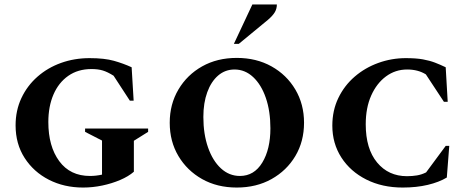

<svg xmlns="http://www.w3.org/2000/svg" viewBox="-20 -832 2107 862"><path d="M353 10Q268 10 199.5 -25Q131 -60 90.5 -123Q50 -186 50 -269Q50 -336 76 -391.5Q102 -447 148 -487.5Q194 -528 254 -549.5Q314 -571 382 -571Q449 -571 491.5 -559Q534 -547 571 -530L580 -380H563L490 -492Q463 -509 441.5 -515.5Q420 -522 391 -522Q330 -522 286.5 -491.5Q243 -461 220 -407.5Q197 -354 197 -284Q197 -175 246 -108.5Q295 -42 384 -42Q411 -42 438 -48V-201L362 -240V-255H645V-240L581 -200V-61Q557 -40 519.5 -24Q482 -8 439 1Q396 10 353 10Z M1043 10Q955 10 887.5 -28Q820 -66 781 -131.5Q742 -197 742 -281Q742 -364 781 -430Q820 -496 887.5 -534Q955 -572 1043 -572Q1131 -572 1199 -534Q1267 -496 1306 -430Q1345 -364 1345 -281Q1345 -197 1306 -131.5Q1267 -66 1199 -28Q1131 10 1043 10ZM1057 -42Q1121 -42 1157.5 -102Q1194 -162 1194 -256Q1194 -333 1173.5 -392.5Q1153 -452 1116.5 -486Q1080 -520 1033 -520Q991 -520 959.5 -493Q928 -466 910.5 -418Q893 -370 893 -307Q893 -230 914 -170Q935 -110 972 -76Q1009 -42 1057 -42ZM1030 -635 1113 -812H1223Q1223 -793 1214 -777.5Q1205 -762 1183 -743L1052 -635Z M1788 10Q1696 10 1624.5 -26Q1553 -62 1512.5 -125Q1472 -188 1472 -268Q1472 -336 1499 -392Q1526 -448 1572.5 -488Q1619 -528 1678.5 -549.5Q1738 -571 1802 -571Q1848 -571 1878.5 -565.5Q1909 -560 1932.5 -551Q1956 -542 1981 -530L1990 -375H1973L1892 -498Q1857 -520 1808 -520Q1755 -520 1713 -489Q1671 -458 1646.5 -403Q1622 -348 1622 -274Q1622 -164 1673 -102.5Q1724 -41 1807 -41Q1831 -41 1852 -44.5Q1873 -48 1893 -58L1981 -177H1997L1986 -35Q1951 -14 1900.5 -2Q1850 10 1788 10Z"/></svg>

Font: Spectral SC
Style: Bold
Weight: 700
Designer: Jean-Baptiste Levee
Foundry: Production Type
Version: Version 2.001